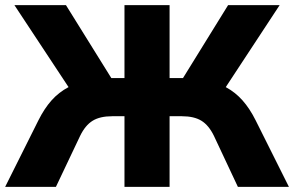

<svg xmlns="http://www.w3.org/2000/svg" viewBox="-24 -725 1141 745"><path d="M-4 0 125 -258Q148 -304 176 -335.5Q204 -367 242 -387L32 -705H232L408 -422H459V-705H634V-422H686L861 -705H1061L852 -387Q889 -367 917 -335.5Q945 -304 968 -258L1097 0H899L806 -198Q786 -239 757.5 -256.5Q729 -274 682 -274H634V0H459V-274H411Q364 -274 335.5 -256.5Q307 -239 287 -198L193 0Z"/></svg>

Font: Mulish Black
Style: Regular
Weight: 900
Designer: Vernon Adams
Foundry: Vernon Adams
Version: Version 3.603; ttfautohint (v1.8.3)